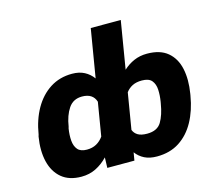

<svg xmlns="http://www.w3.org/2000/svg" viewBox="-106 -887 1180 1033"><g transform="rotate(-15 483.5 -370.0)"><path d="M906.2 -269.5 904.5 -259.6Q891.3 -180 858.1 -119.3Q824.9 -58.6 772.2 -24.3Q719.5 9.9 646.7 9.9Q606.2 9.9 577.6 -4.4Q549 -18.8 530.2 -44.4L522.7 0H371.8L373.6 -57.9Q343.8 -26.6 307.2 -8.3Q270.6 9.9 226.6 9.9Q158 9.9 116.3 -25Q74.6 -60 60 -120.7Q45.5 -181.5 58.2 -258.5L61.1 -268.5Q73.9 -348.4 108.3 -409.1Q142.8 -469.8 196 -504.1Q249.3 -538.4 318.9 -538.4Q358.7 -538.4 387.4 -523.3Q416.2 -508.2 435.7 -481.2L480.5 -750H647.7L603.7 -484.7Q630.7 -509.6 663.5 -524Q696.4 -538.4 736.2 -538.4Q809.3 -538.4 851 -503.4Q892.8 -468.4 905.9 -407.7Q919 -346.9 906.2 -269.5ZM739.3 -259.6 741.1 -269.5Q746.8 -304.3 745.2 -335.6Q743.6 -366.8 727.5 -386.5Q711.3 -406.2 672.6 -406.2Q641 -406.2 619.5 -395.2Q598 -384.2 583.5 -364.7L550.1 -163.7Q557.5 -144.2 575.8 -133.2Q594.1 -122.2 627.1 -122.2Q683.9 -122.2 706.7 -160.3Q729.4 -198.5 739.3 -259.6ZM228.3 -268.5 225.5 -258.5Q219.8 -222.7 222.3 -191.8Q224.8 -160.9 240.8 -142Q256.7 -123.2 291.9 -123.2Q322.4 -123.2 345.2 -135.8Q367.9 -148.4 383.9 -171.2L414.8 -357.2Q399.5 -406.2 339.1 -406.2Q289.8 -406.2 263.7 -367.5Q237.6 -328.8 228.3 -268.5Z"/></g></svg>

Font: Inter UI Extra Bold
Style: Italic
Weight: 800
Italic angle: 9.39999°
Designer: Rasmus Andersson
Foundry: rsms
Version: 3.2;8d6f07862